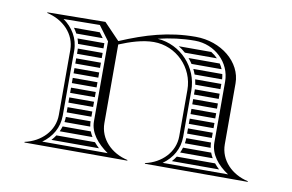

<svg xmlns="http://www.w3.org/2000/svg" viewBox="-52 -493 885 581"><g transform="rotate(10 390.0 -202.5)"><path d="M561.2 -368H461.3C469 -363.3 476.2 -357.9 482.9 -352H581.3C575.4 -358.1 568.6 -363.5 561.2 -368ZM592.5 -338H496.6C501 -332.9 504.9 -327.6 508.6 -322H601.1C598.7 -327.6 595.9 -333 592.5 -338ZM605.6 -308H516.6C519.1 -302.8 521.4 -297.5 523.4 -292H607.9C607.6 -297.5 606.8 -302.8 605.6 -308ZM608 -202V-218H532V-202ZM608 -188H532V-172H608ZM608 -158H532V-142H608ZM608 -128H532V-112H608ZM608 -278H527.6C528.9 -272.8 529.9 -267.4 530.7 -262H608ZM608 -248H531.9C532 -246 532 -244 532 -242V-232H608ZM609.7 -82C608.7 -87.2 608.1 -92.5 608 -98H532C531.9 -92.6 531.4 -87.2 530.5 -82ZM613.7 -68H527.3C525.7 -62.5 523.6 -57.1 521.2 -52H621.3C618.3 -57.1 615.7 -62.5 613.7 -68ZM631.1 -38H513.5C509.7 -32.3 505.6 -26.9 501.1 -22H646.2C640.7 -27.1 635.6 -32.4 631.1 -38ZM238 -202V-218H162V-202ZM238 -188H162V-172H238ZM238 -158H162V-142H238ZM238 -128H162V-112H238ZM238 -338H155.5C157.4 -332.8 158.8 -327.5 159.9 -322H238ZM238 -308H161.7C161.9 -305.4 162 -302.7 162 -300V-292H238ZM238 -278H162V-262H238ZM238 -248H162V-232H238ZM239.8 -82C238.7 -87.1 238.1 -92.5 238 -98H162C161.9 -92.6 161.4 -87.2 160.5 -82ZM243.9 -68H157.3C155.7 -62.5 153.6 -57.1 151.2 -52H251.9C248.7 -57.1 246 -62.5 243.9 -68ZM261.9 -38H143.5C139.7 -32.3 135.6 -26.9 131 -22H277.1C271.6 -27.2 266.5 -32.5 261.9 -38ZM139.2 -368C143 -362.9 146.4 -357.5 149.3 -352H230.5C226.6 -357.3 222.7 -362.7 218.7 -368ZM140 -100C140 -51 102 -13 52 -2V0H368V-2C318 -13 280 -51 280 -100V-341.4C313 -355.1 350.7 -367.5 385.1 -367.5C454 -367.5 510 -311.3 510 -242V-100C510 -51 472 -13 422 -2V0H738V-2C688 -13 650 -51 650 -100V-287C650 -352.1 585.9 -405 507 -405C424.4 -405 354.8 -384 278.4 -351.6L230 -402L52 -400V-398C102 -387 140 -349 140 -300ZM248 -345.2V-100C248 -63.9 272.7 -35.3 305.5 -12H104.5C133.6 -32.7 152 -63.3 152 -100V-300C152 -337.4 132 -368.7 103.7 -388.6L214.9 -389.9ZM394.8 -379.2C430.8 -388 467.6 -393 507 -393C568.3 -393 618 -345.5 618 -287V-100C618 -63.4 642 -34.1 675.5 -12H474.5C503.6 -32.7 522 -63.3 522 -100V-242C522 -314.5 465.9 -374 394.8 -379.2Z"/></g></svg>

Font: SortefaxS02
Style: Medium
Weight: 500
Designer: gluk
Foundry: gluk
Version: Version 0.261